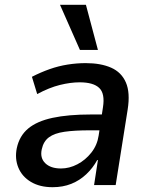

<svg xmlns="http://www.w3.org/2000/svg" viewBox="-20 -771 622 800"><path d="M199 9Q146 9 109 -13Q72 -35 56.5 -72.5Q41 -110 50 -154Q61 -205 97.5 -235.5Q134 -266 199 -280Q264 -294 359 -294H421L411 -228H354Q291 -228 249 -222Q207 -216 184 -199Q161 -182 154 -149Q146 -113 168.5 -91Q191 -69 234 -69Q269 -69 302.5 -86.5Q336 -104 360.5 -135Q385 -166 391 -206L409 -324Q418 -381 393.5 -404.5Q369 -428 312 -428Q274 -428 229.5 -417Q185 -406 135 -379L113 -451Q150 -470 187 -483Q224 -496 262 -502Q300 -508 337 -508Q400 -508 443 -489Q486 -470 504.5 -427.5Q523 -385 512 -315L462 0H372L388 -104H385Q367 -71 339.5 -45Q312 -19 277 -5Q242 9 199 9ZM313 -563 230 -751H338L388 -563Z"/></svg>

Font: Nunito Sans 7pt SemiCondensed SemiBold
Style: Italic
Weight: 600
Width: 4
Italic angle: -9°
Designer: Vernon Adams
Foundry: Vernon Adams
Version: Version 3.101;gftools[0.9.27]